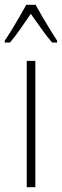

<svg xmlns="http://www.w3.org/2000/svg" viewBox="-42 -835 259 804"><path d="M106 -51H70V-580H106ZM107 -815Q120 -791 138 -760.5Q156 -730 172.5 -703.5Q189 -677 197 -665V-657H176Q155 -681 131.5 -714.5Q108 -748 87 -777Q68 -750 44 -715Q20 -680 0 -657H-22V-665Q-10 -682 6.5 -709Q23 -736 39.5 -764.5Q56 -793 68 -815Z"/></svg>

Font: Noto Sans Tamil UI ExtraCondensed ExtraLight
Style: Regular
Weight: 200
Width: 2
Designer: Jelle Bosma - Monotype Design Team
Foundry: Monotype Imaging Inc.
Version: Version 2.004; ttfautohint (v1.8.4.7-5d5b)